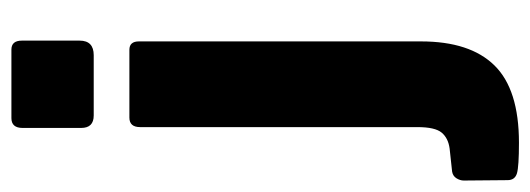

<svg xmlns="http://www.w3.org/2000/svg" viewBox="-364 -458 952 345"><g transform="rotate(-90 112.5 -286.0)"><path d="M210.1 -6Q210.1 82.1 166.9 126Q123.8 170 28 170Q-14.6 170 -26.9 166.4Q-39.2 162.7 -39.2 149.6L-39.9 70.9Q-39.9 64.3 -35.9 57.8Q-31.9 51.3 -23.9 49.9L17.7 45.4Q36.3 42.9 46.2 31.1Q56.1 19.2 56.1 -12.4V-510.7Q56.1 -530 73.2 -530H195Q210.1 -530 210.1 -512.9V-6ZM211.5 -619.4Q211.5 -594.1 185.3 -594.1H77Q54.6 -594.1 54.6 -616.7V-721.9Q54.6 -742 72.3 -742H195.3Q211.5 -742 211.5 -723.3Z"/></g></svg>

Font: Libre Franklin Thin
Style: Regular
Weight: 100
Designer: Pablo Impallari, Rodrigo Fuenzalida, Nhung Nguyen
Foundry: Impallari Type
Version: Version 3.000